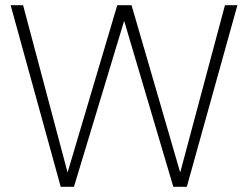

<svg xmlns="http://www.w3.org/2000/svg" viewBox="-20 -720 956 740"><path d="M214 0 21 -700H69L240 -57H241L432 -700H487L674 -57H675L847 -700H895L700 0H648L459 -638H458L265 0Z"/></svg>

Font: DM Sans 28pt ExtraLight
Style: Regular
Weight: 250
Version: Version 4.004;gftools[0.9.30]